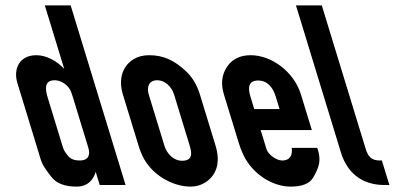

<svg xmlns="http://www.w3.org/2000/svg" viewBox="-20 -687 1505 713"><path d="M115 -482C51.1 -482 28.9 -430 44.5 -379L123 -122C134.7 -83.8 133.4 -77.8 171.3 -29.5C189.9 -5.8 220.8 6 264.2 6C308.4 6 328.2 -23.1 335.4 -49L350.3 0H446.3L242.4 -667H146.4L218.6 -431C191.9 -460.2 152.3 -482 115 -482ZM244.5 -344.5C247 -337.5 249.2 -330.7 251.3 -324L307.8 -139C315.5 -113.9 310.9 -91 275.5 -91C256.8 -91 242.9 -96.3 233.6 -107C215.9 -127.4 214.3 -137.6 209.6 -153L157.3 -324C147.9 -354.7 142.9 -389 183.4 -389C206 -389 234.9 -371.8 244.5 -344.5Z M436.4 -336 494.5 -146C498.8 -132 503.7 -119.2 509.3 -107.5C542.6 -37.6 620.8 6 688 6C708.6 6 727.3 0.5 743.9 -10.5C782.3 -35.9 800.3 -81.1 780.5 -146L722.4 -336C711.6 -371.3 694.5 -400 671.1 -422C628.3 -462.2 588.5 -482 533.8 -482C511.8 -482 492.8 -477.2 476.7 -467.5C436.5 -443.3 418.2 -395.5 436.4 -336ZM564.2 -389C591.6 -389 617.3 -365.9 626.4 -336L683.9 -148C693.2 -117.7 696.4 -90 655.6 -90C626.1 -90 600.3 -114.1 590.5 -146L532.4 -336C524.3 -362.6 531.5 -389 564.2 -389Z M1027.5 -91C1007.9 -91 976.2 -111.7 969.7 -133L948 -204H1138L1097.6 -336C1071.8 -420.6 988.5 -482 911 -482C871.6 -482 842.2 -467.5 822.8 -438.5C803.3 -409.5 799.6 -375.3 811.6 -336L867 -155C871.2 -141 876.7 -126.8 883.4 -112.5C917 -41 991.6 6 1059.2 6C1101.8 6 1129.8 -5.2 1142.9 -27.5C1156.1 -49.8 1163.6 -68.3 1165.5 -83C1167.3 -97.7 1166 -112.3 1161.5 -127L1158.1 -138H1063.1C1067 -114.3 1059.4 -91 1027.5 -91ZM938.7 -388C972.7 -388 993.4 -362.8 1003.8 -329L1018.1 -282H924.1L909.8 -329C899.6 -362.2 903 -388 938.7 -388Z M1175 -667H1079L1246.9 -118C1252.6 -99.3 1261.1 -81.8 1272.4 -65.5C1304.8 -18.8 1355.2 0 1405 0H1426L1398.1 -91H1391.1C1358.4 -91 1346.6 -105.7 1337.1 -137Z"/></svg>

Font: Din Kursivschrift
Style: LeftEng
Weight: 400
Version: Version 1.089